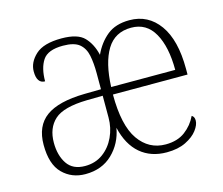

<svg xmlns="http://www.w3.org/2000/svg" viewBox="-84 -653 899 773"><g transform="rotate(-15 366.0 -266.5)"><path d="M183 10Q126 10 88 -28Q50 -66 50 -147Q50 -226 101.5 -263.5Q153 -301 262 -303L331 -304V-371Q331 -413 324.5 -445Q318 -477 296.5 -495Q275 -513 228 -513Q165 -513 143.5 -480.5Q122 -448 122 -393Q88 -393 88 -443Q88 -481 121.5 -512Q155 -543 230 -543Q297 -543 324.5 -514.5Q352 -486 363 -439Q384 -485 419.5 -514Q455 -543 513 -543Q591 -543 637 -479Q683 -415 683 -295V-271H372Q372 -142 414 -82Q456 -22 526 -22Q575 -22 607 -46Q639 -70 656 -106Q667 -100 667 -84Q667 -66 650.5 -44Q634 -22 601.5 -6Q569 10 522 10Q456 10 412 -27.5Q368 -65 351 -138Q340 -75 296 -32.5Q252 10 183 10ZM640 -302Q640 -398 608 -455Q576 -512 512 -512Q444 -512 410.5 -457Q377 -402 373 -302ZM190 -22Q233 -22 264.5 -45Q296 -68 313.5 -105.5Q331 -143 331 -186V-277L265 -276Q167 -274 129.5 -240Q92 -206 92 -145Q92 -92 115.5 -57Q139 -22 190 -22Z"/></g></svg>

Font: Noto Serif SemiCondensed ExtraLight
Style: Regular
Weight: 200
Width: 4
Designer: Monotype Design Team
Foundry: Monotype Imaging Inc.
Version: Version 2.014